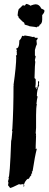

<svg xmlns="http://www.w3.org/2000/svg" viewBox="-20 -895 244 964"><path d="M104.5 -716.8Q133.8 -712.9 145.5 -709Q149.4 -710.9 151.4 -710.9Q151.4 -708.5 157.2 -705.1H168.9V-699.7L163.1 -691.9L165 -672.9Q161.1 -667 155.3 -644V-617.2L159.2 -611.3L155.3 -594.2Q155.3 -587.9 157.2 -585Q155.3 -579.6 153.3 -502.4Q156.2 -502.4 159.2 -496.6V-473.6L157.2 -454.6L163.1 -458.5V-446.8Q167.5 -446.8 170.9 -471.7V-487.3H172.9Q176.8 -486.3 176.8 -483.4L174.8 -471.7L176.8 -467.8Q165 -442.4 165 -412.6L168.9 -410.6Q165 -395 163.1 -374Q163.1 -372.1 165 -372.1Q161.1 -353.5 161.1 -316.9V-253.4Q161.1 -243.2 159.2 -226.6Q161.1 -224.1 161.1 -215.3H159.2Q159.2 -213.4 161.1 -213.4Q159.2 -178.2 159.2 -161.6V-146.5L163.1 -148.4H165Q155.3 -112.3 143.6 -35.2L139.6 -33.7L141.6 -29.8L139.6 -25.9Q141.6 -25.9 141.6 -23.9Q137.7 -22 135.7 -22Q137.7 -18.1 137.7 -16.1Q127.9 -5.9 127.9 -2.9Q127.9 0 120.1 4.9Q120.1 2.9 118.2 2.9Q103.5 17.1 100.6 31.7H96.7V27.8Q90.8 29.8 90.8 31.7L86.9 29.8Q85 29.8 85 31.7L75.2 29.8Q37.6 48.8 30.3 48.8Q30.3 46.9 20.5 35.6V33.7L22.5 22Q20.5 18.6 20.5 16.1Q20.5 12.7 24.4 1L22.5 -2.9Q29.3 -2.9 36.1 -188.5Q38.1 -188.5 42 -236.3Q42 -238.3 40 -238.3L42 -248Q47.9 -345.2 47.9 -465.8H49.8Q49.8 -467.8 47.9 -467.8Q61.5 -563.5 61.5 -609.4Q59.6 -613.3 59.6 -615.2Q62.5 -615.2 65.4 -623Q63.5 -627 63.5 -628.9H65.4L63.5 -632.8V-636.2L65.4 -646H61.5V-651.9Q77.1 -651.9 77.1 -691.9Q86.9 -700.7 90.8 -714.8H96.7L100.6 -712.9Q101.1 -716.8 104.5 -716.8ZM102.5 35.6V37.1Q102.5 41 98.6 41H96.7V37.1Q98.6 37.1 102.5 35.6ZM113.8 -875.5Q129.4 -871.1 131.8 -866.2Q150.9 -873.5 158.7 -873.5Q177.7 -873.5 187.5 -851.6H188Q189.9 -851.6 202.1 -844.7Q203.1 -842.3 203.1 -839.8Q203.1 -831.5 191.9 -819.3V-796.4Q191.4 -775.4 178.7 -770V-769Q178.7 -766.1 174.3 -762.2L167.5 -761.2Q165 -758.3 163.1 -757.3Q162.1 -759.8 128.4 -763.2Q127.4 -765.1 103.5 -771.5L102.5 -772.9L106 -774.4L105 -776.4L102.1 -774.9Q101.1 -776.9 101.1 -780.3V-782.2H100.6Q96.2 -782.2 73.7 -806.2Q72.8 -808.1 72.8 -812Q70.3 -814 68.4 -817.9Q69.8 -838.9 73.7 -848.6L95.7 -869.6Q96.7 -867.2 102.5 -866.7L106 -868.2L109.4 -873.5Z"/></svg>

Font: Mister Brush
Style: Regular
Weight: 400
Designer: GGBotNet
Foundry: GGBotNet
Version: 1.00